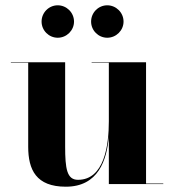

<svg xmlns="http://www.w3.org/2000/svg" viewBox="-20 -695 657 725"><path d="M324 -613.5C324 -580 351.5 -552.5 385 -552.5C418.5 -552.5 446.5 -580 446.5 -613.5C446.5 -647.5 418.5 -675 385 -675C351.5 -675 324 -647.5 324 -613.5ZM137 -613.5C137 -580 164.5 -552.5 198 -552.5C231.5 -552.5 259.5 -580 259.5 -613.5C259.5 -647.5 231.5 -675 198 -675C164.5 -675 137 -647.5 137 -613.5ZM226 -460H21V-458H86.5V-141C86.5 -54 116.5 10 228.5 10C351 10 383.5 -90 391 -180.5V0H596.5V-2H531.5V-460H326V-458H391V-237C391 -147 374 -16 274.5 -16C232.5 -16 226 -58 226 -142Z"/></svg>

Font: Bodoni* 96pt
Style: Bold
Weight: 700
Version: Version 2.3